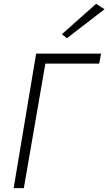

<svg xmlns="http://www.w3.org/2000/svg" viewBox="-20 -979 564 999"><path d="M524 -931 480 -959 302 -801 328 -780ZM168 -700 51 0H104L216 -648H496L506 -700Z"/></svg>

Font: Jost Light
Style: Italic
Weight: 300
Italic angle: -5°
Version: Version 3.710